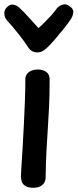

<svg xmlns="http://www.w3.org/2000/svg" viewBox="-24 -874 367 909"><path d="M96 -498Q96 -514 104.5 -524.5Q113 -535 126 -540Q139 -545 153 -545Q179 -545 195 -533.5Q211 -522 211 -498Q211 -428 208.5 -372.5Q206 -317 202.5 -266.5Q199 -216 196 -160.5Q193 -105 192 -32Q191 -10 175.5 2.5Q160 15 134 15Q110 15 97 7Q84 -1 79.5 -13Q75 -25 75 -40Q75 -49 77.5 -85Q80 -121 83 -173Q86 -225 89 -284Q92 -343 94 -399Q96 -455 96 -498ZM245 -834Q256 -848 274 -852.5Q292 -857 309 -842Q324 -831 323 -816Q322 -801 313 -786Q299 -764 277.5 -737.5Q256 -711 235.5 -687Q215 -663 201 -650Q189 -638 177.5 -632Q166 -626 152 -626Q138 -626 127 -632.5Q116 -639 108 -652Q93 -676 65 -711.5Q37 -747 8 -779Q-2 -791 -3.5 -808Q-5 -825 7 -838Q23 -855 38.5 -852Q54 -849 66 -839Q87 -820 112 -792Q137 -764 158 -741Q171 -752 186.5 -767.5Q202 -783 218 -800.5Q234 -818 245 -834Z"/></svg>

Font: Playpen Sans Medium
Style: Regular
Weight: 500
Designer: Laura Meseguer, Veronika Burian, José Scaglione
Foundry: TypeTogether
Version: Version 1.001